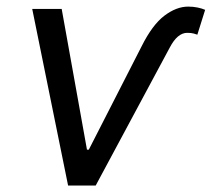

<svg xmlns="http://www.w3.org/2000/svg" viewBox="-20 -573 654 593"><path d="M79.5 -545.5H170.5L248.6 -110.8H254.3L417.6 -430.4Q450.6 -496.4 487.7 -524.5Q524.9 -552.6 561.1 -552.6Q577.1 -552.6 590.6 -549.7Q604 -546.9 613.6 -542.6L589.5 -465.9Q586.3 -467 578.7 -469.3Q571 -471.6 558.2 -471.6Q528.1 -471.6 504.3 -426.1L275.6 0H190.3Z"/></svg>

Font: Inter UI
Style: Italic
Weight: 400
Italic angle: -9.39999°
Designer: Rasmus Andersson
Foundry: rsms
Version: 3.2;8d6f07862